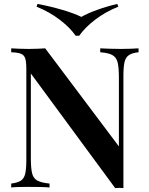

<svg xmlns="http://www.w3.org/2000/svg" viewBox="-20 -954 756 977"><path d="M685 -708V-688Q653 -685 636 -673.5Q619 -662 613.5 -637.5Q608 -613 608 -568V3Q599 2 588.5 2Q578 2 566 3L137 -580V-148Q137 -100 143 -73.5Q149 -47 169.5 -35.5Q190 -24 232 -20V0Q213 -2 183 -2.5Q153 -3 126 -3Q102 -3 77.5 -2.5Q53 -2 37 0V-20Q70 -24 86.5 -35Q103 -46 108.5 -71Q114 -96 114 -140V-602Q114 -639 108.5 -656.5Q103 -674 86.5 -680.5Q70 -687 37 -688V-708Q53 -707 77.5 -706Q102 -705 126 -705Q149 -705 171 -706Q193 -707 210 -708L585 -209V-560Q585 -609 579 -635Q573 -661 553 -673Q533 -685 490 -688V-708Q509 -707 539.5 -706Q570 -705 596 -705Q621 -705 645.5 -706Q670 -707 685 -708ZM577 -934 582 -920Q517 -894 464.5 -854Q412 -814 383 -772H365Q337 -813 284 -853.5Q231 -894 166 -920L171 -934Q235 -922 296.5 -904Q358 -886 394 -868Q425 -886 475 -904Q525 -922 577 -934Z"/></svg>

Font: Playfair Display SemiBold
Style: Regular
Weight: 600
Designer: Claus Eggers Sørensen
Foundry: Claus Eggers Sørensen
Version: Version 1.203